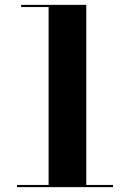

<svg xmlns="http://www.w3.org/2000/svg" viewBox="-20 -770 534 790"><path d="M50 -9H180V-741H67V-750H335V-9H445V0H50Z"/></svg>

Font: Bodoni* 24pt
Style: Bold
Weight: 700
Version: Version 2.3